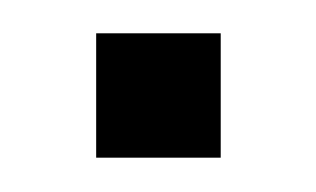

<svg xmlns="http://www.w3.org/2000/svg" viewBox="-20 -105 186 113"><path d="M36.6 -12.2V-85.4H109.9V-12.2Z"/></svg>

Font: BabelStone Khitan Seals
Style: Regular
Weight: 400
Designer: Andrew West
Foundry: BabelStone
Version: Version 1.004